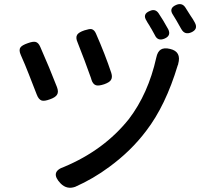

<svg xmlns="http://www.w3.org/2000/svg" viewBox="-20 -861 970 930"><path d="M274 28Q219 -29 291 -53Q484 -134 604 -284Q698 -407 737 -582Q743 -611 759 -621Q775 -631 804 -624Q860 -611 843 -551Q843 -550 842.5 -548Q842 -546 841 -545Q782 -349 688 -227Q615 -130 510 -53Q432 5 344 44Q304 58 274 28ZM182 -374Q167 -379 158 -403Q147 -433 119 -503Q102 -547 81 -594Q70 -618 79 -631Q86 -642 115 -652Q140 -661 152 -658Q166 -655 175 -634Q220 -532 256 -439Q265 -415 256 -402Q248 -389 222 -380Q195 -370 182 -374ZM445 -448Q429 -453 422 -478Q422 -479 421 -482Q401 -538 390 -567Q366 -629 356 -655Q345 -679 354 -693Q362 -705 389 -714Q414 -722 423 -720Q437 -717 445 -698Q489 -598 519 -508Q526 -486 517 -473Q510 -462 485 -453Q458 -444 445 -448ZM730 -691Q725 -700 714 -720Q711 -725 709 -728Q705 -736 695 -751Q692 -757 690 -760Q668 -793 706 -808Q732 -820 748 -797Q769 -766 795 -719Q810 -688 777 -674Q744 -660 730 -691ZM859 -719Q858 -721 856 -724Q831 -769 818 -789Q796 -821 833 -837Q861 -849 877 -826Q885 -813 903 -785Q907 -780 914 -768.5Q921 -757 924 -751Q941 -719 906 -704Q875 -691 859 -719Z"/></svg>

Font: GenSenRounded JP M
Style: Regular
Weight: 500
Version: Version 1.501;PS 1;hotconv 16.6.51;makeotf.lib2.5.65220